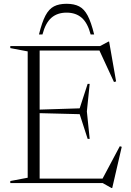

<svg xmlns="http://www.w3.org/2000/svg" viewBox="-20 -942 672 988"><path d="M441.5 -510.5 427 -368.5 441.5 -227.5H431L390 -354.5L152.5 -360.5V-377L390 -384.5L431 -510.5ZM577.5 -523 566.5 -520 487.5 -691 528.5 -682H134.5V-705H495L538 -728H541.5ZM502.5 -13 596.5 -189.5 606.5 -186.5 557.5 25.5H553.5L508.5 0H134.5V-23H540.5ZM33 0V-10.5L122.5 -27.5V-677.5L33 -694.5V-705H184V0ZM322.5 -877Q275 -877 244.5 -850.5Q214 -824 198.5 -764.5H180.5Q196 -828 214 -862Q232 -896 257.8 -909.2Q283.5 -922.5 322.5 -922.5Q361.5 -922.5 387.2 -909.2Q413 -896 431 -862Q449 -828 464.5 -764.5H446.5Q431 -824 400.5 -850.5Q370 -877 322.5 -877Z"/></svg>

Font: Newsreader 60pt Light
Style: Regular
Weight: 300
Designer: Hugues Gentile
Foundry: Production Type
Version: Version 1.003